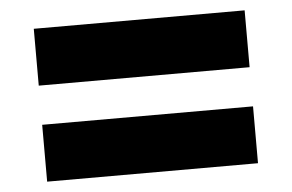

<svg xmlns="http://www.w3.org/2000/svg" viewBox="-38 -604 772 508"><g transform="rotate(-5 348.0 -350.0)"><path d="M68 -553V-402H628V-553ZM628 -147V-298H68V-147Z"/></g></svg>

Font: Poppins
Style: Bold
Weight: 700
Designer: Ninad Kale (Devanagari), Jonny Pinhorn (Latin)
Foundry: Indian Type Foundry
Version: 4.004